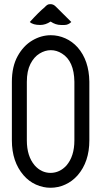

<svg xmlns="http://www.w3.org/2000/svg" viewBox="-20 -888 482 915"><path d="M220.7 6.8Q185.1 6.8 151.4 -8.3Q117.7 -23.4 92.3 -52.7Q36.6 -117.2 36.6 -218.8V-498Q36.6 -570.8 64 -620.4Q91.3 -669.9 133.8 -695.1Q176.3 -720.2 222.2 -720.2Q257.8 -720.2 291.3 -705.3Q324.7 -690.4 350.1 -662.1Q404.3 -600.1 405.8 -499V-218.8Q405.8 -117.2 350.1 -52.7Q324.2 -23.4 290.5 -8.3Q256.8 6.8 220.7 6.8ZM220.7 -64Q265.1 -64.5 296.9 -99.6Q334.5 -143.6 334.5 -218.8V-498.5Q333 -597.2 275.4 -632.8Q250 -648.9 222.2 -648.9Q194.8 -648.9 168.5 -632.8Q142.1 -616.7 125 -583.3Q107.9 -549.8 107.9 -498V-218.8Q107.9 -143.6 145.5 -99.6Q176.8 -64.5 220.7 -64ZM287.6 -769H270Q245.1 -769 221.2 -785.2Q196.8 -769 171.9 -769Q136.7 -769 122.1 -783.2Q166.5 -832 192.4 -853Q205.1 -867.2 213.9 -867.7L221.2 -868.2Q234.4 -868.2 245.6 -856.9Q250.5 -853 319.8 -783.2Q305.2 -769 287.6 -769Z"/></svg>

Font: Greenwashing Machine
Style: Regular
Weight: 400
Designer: Tup Wanders
Foundry: Free font, DO NOT SELL
Version: Version 1.00;August 10, 2023;FontCreator 11.5.0.2430 64-bit